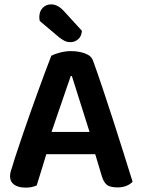

<svg xmlns="http://www.w3.org/2000/svg" viewBox="-20 -849 650 879"><path d="M416 -143H192Q181 -106 168.5 -66Q156 -26 148 0Q138 4 126.5 7Q115 10 98 10Q64 10 45 -3.5Q26 -17 26 -42Q26 -54 29.5 -65.5Q33 -77 38 -92Q46 -120 59.5 -159.5Q73 -199 88.5 -245.5Q104 -292 122 -341.5Q140 -391 156.5 -437.5Q173 -484 188.5 -524.5Q204 -565 215 -594Q228 -601 253.5 -608Q279 -615 305 -615Q340 -615 369 -604.5Q398 -594 406 -571Q426 -516 450 -444.5Q474 -373 498.5 -297Q523 -221 546 -148Q569 -75 587 -17Q577 -6 559.5 1.5Q542 9 518 9Q483 9 468.5 -3.5Q454 -16 446 -43ZM304 -501Q295 -476 284.5 -445Q274 -414 262.5 -380.5Q251 -347 239 -312.5Q227 -278 216 -245H390L309 -501ZM162 -753Q160 -763 160 -771Q160 -797 175.5 -813Q191 -829 214 -829Q243 -829 270 -801L355 -708Q353 -682 337.5 -669Q322 -656 303 -656Q287 -656 275.5 -662Q264 -668 252 -677Z"/></svg>

Font: Baloo 2 SemiBold
Style: Regular
Weight: 600
Designer: Sarang Kulkarni and Ek Type
Foundry: Ek Type
Version: Version 1.640;hotconv 1.0.111;makeotfexe 2.5.65597; ttfautoh